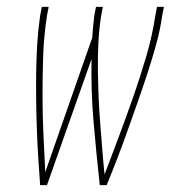

<svg xmlns="http://www.w3.org/2000/svg" viewBox="-20 -540 540 560"><path d="M97 0Q94 -41 91.5 -81.5Q89 -122 87.5 -163Q86 -204 85.5 -245Q85 -286 85.5 -327.5Q86 -369 88.5 -410.5Q91 -452 97 -494L102 -520H122L117 -494Q108 -436 106 -379Q104 -322 104 -265Q104 -208 106.5 -151.5Q109 -95 112 -38L249 -430Q250 -446 251.5 -462Q253 -478 255 -494L260 -520H280L275 -494Q269 -455 267 -416Q265 -377 265.5 -338Q266 -299 267.5 -260.5Q269 -222 272 -184Q275 -146 278 -107.5Q281 -69 285 -31Q307 -89 328.5 -146.5Q350 -204 370 -261.5Q390 -319 407 -377Q424 -435 433 -494L438 -520H458L453 -494Q447 -452 435.5 -410.5Q424 -369 410.5 -327.5Q397 -286 382.5 -245Q368 -204 353.5 -163Q339 -122 323.5 -81.5Q308 -41 291 0H271Q261 -91 253 -183Q245 -275 247 -368L117 0Z"/></svg>

Font: Iosevka Term Curly Th Obl
Style: Regular
Weight: 100
Italic angle: -9°
Designer: Belleve Invis
Foundry: Belleve Invis
Version: Version 32.3.0